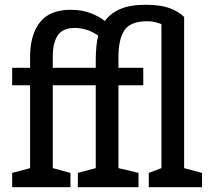

<svg xmlns="http://www.w3.org/2000/svg" viewBox="-20 -784 879 804"><path d="M603 -60 656 -80V-683Q644 -688 629 -691.5Q614 -695 596 -695Q527 -695 501.5 -658Q476 -621 476 -544V-500H580V-427H476V-80L560 -60V0H306V-60L381 -80V-427H201V-80L275 -60V0H31V-60L106 -80V-427H31V-500H106V-545Q106 -639 147.5 -691Q189 -743 275 -743Q325 -743 362 -728Q399 -713 419 -696Q442 -728 483 -746Q524 -764 591 -764Q652 -764 690 -750Q728 -736 751 -713V-80L826 -60V0H603ZM381 -500V-534Q381 -592 391 -635Q365 -653 340.5 -660Q316 -667 293 -667Q273 -667 256 -661.5Q239 -656 227 -642.5Q215 -629 208 -605Q201 -581 201 -545V-500Z"/></svg>

Font: HermeneusOne
Style: Regular
Weight: 400
Designer: Rodrigo Fuenzalida, Pablo Impallari
Foundry: Pablo Impallari, Rodrigo Fuenzalida
Version: Version 1.000; ttfautohint (v0.8) -G 200 -r 50